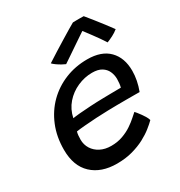

<svg xmlns="http://www.w3.org/2000/svg" viewBox="-171 -849 902 963"><g transform="rotate(-30 280.0 -367.5)"><path d="M482.1 -111.6Q468.3 -97.6 445.5 -79.5Q422.8 -61.3 391.2 -44.5Q359.6 -27.8 319.1 -16.6Q278.5 -5.4 229.1 -5.4Q138.3 -5.4 85.2 -55.2Q32.2 -104.9 32.2 -199Q32.2 -273.9 57.4 -335.2Q82.6 -396.6 127.2 -441Q171.9 -485.3 231.3 -509.5Q290.6 -533.7 359.4 -533.7Q441.6 -533.7 484.5 -490.1Q527.4 -446.5 527.4 -371.1Q527.4 -344.1 521.9 -316.1Q516.4 -288.1 505.8 -260Q500.6 -260.2 479.7 -260.2Q458.8 -260.2 430.1 -260.3Q401.4 -260.3 372.6 -260Q343.8 -259.8 322.8 -259.1Q290.7 -258.5 253.7 -256.4Q216.6 -254.2 184.5 -251.5Q152.4 -248.8 134.7 -246Q129.8 -228.3 129.8 -201.6Q129.8 -171.8 144.7 -148.1Q159.6 -124.4 186.3 -110.7Q213 -97 248.4 -97Q285.2 -97 315.6 -108.1Q346 -119.1 369.4 -135Q392.9 -150.9 408.9 -165.5Q425 -180.1 433.2 -186.9Q435.7 -184.4 442.6 -176Q449.6 -167.5 457.9 -155.9Q466.2 -144.4 473.1 -132.7Q479.9 -120.9 482.1 -111.6ZM152.3 -312.6Q166.7 -315.1 194.1 -317.5Q221.5 -319.9 257.6 -322Q293.6 -324.1 333.5 -324.8Q356.9 -325.4 379 -325.6Q401.1 -325.8 416.6 -326Q432.1 -326.2 435.2 -326.1Q438.1 -336 439.4 -349Q440.8 -361.9 440.8 -374.2Q440.6 -397.3 431.4 -417.7Q422.2 -438.1 401.7 -450.7Q381.2 -463.3 346.9 -463.3Q303.6 -463.3 262.3 -445Q220.9 -426.8 191.4 -393Q161.8 -359.2 152.3 -312.6ZM453.2 -729.8Q468.5 -711.5 487.7 -687.2Q506.8 -662.9 526 -638.2Q545.2 -613.6 559.5 -593.4Q544.4 -580.9 525.6 -571.3Q506.8 -561.8 491.4 -555.9Q482.8 -570.2 469.6 -588.8Q456.4 -607.4 442.9 -625.7Q429.4 -643.9 419.3 -657.2Q409.2 -670.5 406.4 -673.7H417.2Q411.8 -670.1 392.8 -657.4Q373.9 -644.7 348.5 -627.5Q323.2 -610.3 298.5 -593.6Q273.9 -576.8 256.6 -565.4Q249.2 -568.4 236.1 -575.6Q222.9 -582.8 210.6 -591.6Q198.2 -600.4 192 -607.4Q218.1 -624.4 248.2 -643.3Q278.4 -662.2 307.1 -679.8Q335.9 -697.4 358.1 -710.8Q380.4 -724.1 390.6 -729.7Q396.7 -729.9 408.7 -730.1Q420.8 -730.2 433.4 -730.2Q446.1 -730.1 453.2 -729.8Z"/></g></svg>

Font: Grandstander Thin
Style: Italic
Weight: 100
Italic angle: -15°
Designer: Tyler Finck
Foundry: Etcetera Type Co
Version: Version 1.200